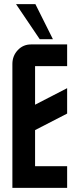

<svg xmlns="http://www.w3.org/2000/svg" viewBox="-20 -910 375 930"><path d="M172.4 -720.2 57.6 -890.1H151.4L236.3 -720.2ZM305.2 -589.8H149.9V-402.8L305.2 -482.9V-359.9L149.9 -279.8V-105H305.2V0H40V-600.1Q40 -639.6 66.4 -667.5Q92.3 -694.8 129.9 -694.8H305.2Z"/></svg>

Font: Horta
Style: Regular
Weight: 600
Width: 3
Version: Version 0.11